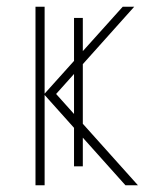

<svg xmlns="http://www.w3.org/2000/svg" viewBox="-20 -548 457 568"><path d="M225 -495V-56H199V-495ZM343 -528H377L146 -270L388 0H351L112 -267V0H85V-528H112V-271Z"/></svg>

Font: Noto Sans Display Thin
Style: Regular
Weight: 250
Designer: Monotype Design Team
Foundry: Monotype Imaging Inc.
Version: Version 1.900